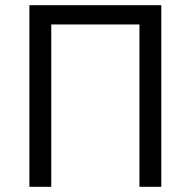

<svg xmlns="http://www.w3.org/2000/svg" viewBox="-20 -718 733 738"><path d="M93 0V-698H600V0H516V-624H177V0Z"/></svg>

Font: IBM Plex Sans Var
Style: Regular
Weight: 400
Designer: Mike Abbink, Paul van der Laan, Pieter van Rosmalen
Foundry: Bold Monday
Version: Version 3.000